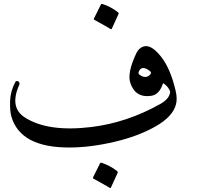

<svg xmlns="http://www.w3.org/2000/svg" viewBox="-20 -740 1024 974"><path d="M707.5 -503.9Q745.6 -516.6 795.2 -454.8Q844.7 -393.1 870.6 -281.2Q880.4 -240.2 873 -211.9Q857.9 -149.4 769.8 -99.1Q681.6 -48.8 560.8 -20.5Q439.9 7.8 335 8.3Q83 9.8 37.6 -149.4Q29.8 -176.8 31.2 -226.8Q32.7 -276.9 57.1 -322.8Q61 -329.6 67.6 -328.9Q74.2 -328.1 77.4 -322Q80.6 -315.9 77.6 -309.6Q26.4 -194.8 106.4 -144Q223.6 -68.8 443.8 -95.7Q624 -117.7 792 -211.9Q841.3 -239.3 843.3 -275.4Q834.5 -299.8 810.1 -316.9Q807.6 -318.8 805.2 -312.5Q787.1 -259.8 747.1 -253.9Q668 -242.2 641.6 -317.9Q623.5 -369.1 671.9 -470.7Q684.1 -496.1 707.5 -503.9ZM742.7 -362.8Q751 -372.1 738.3 -381.3Q697.3 -411.6 683.6 -375.5Q680.2 -366.7 687.5 -361.3Q719.7 -336.9 742.7 -362.8ZM492.2 -717.8Q494.1 -721.7 500 -719.7Q542 -706.1 578.1 -678.2Q583 -674.3 581.5 -669.4L546.9 -593.8Q544.9 -589.4 536.6 -595.2Q528.3 -601.1 459 -639.2Q454.6 -641.6 456.1 -645ZM487.8 87.9Q489.7 84 495.6 85.9Q537.6 99.6 573.7 127.4Q578.6 131.3 577.1 136.2L542.5 211.9Q540.5 216.3 532.2 210.4Q523.9 204.6 454.6 166.5Q450.2 164.1 451.7 160.6Z"/></svg>

Font: Amiri
Style: Slanted
Weight: 400
Italic angle: 9°
Designer: Khaled Hosny
Version: Version 000.107